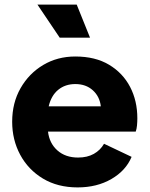

<svg xmlns="http://www.w3.org/2000/svg" viewBox="-20 -804 651 836"><path d="M318 12Q402 12 465 -24.5Q528 -61 553 -121L433 -178Q417 -150 388.5 -134Q360 -118 320 -118Q265 -118 230 -149Q195 -180 189 -231H571Q575 -242 576.5 -257.5Q578 -273 578 -289Q578 -365 546.5 -425.5Q515 -486 455 -522Q395 -558 308 -558Q230 -558 168 -521Q106 -484 69.5 -420Q33 -356 33 -274Q33 -195 68 -130Q103 -65 167 -26.5Q231 12 318 12ZM308 -438Q354 -438 384 -411Q414 -384 419 -341H192Q203 -388 233.5 -413Q264 -438 308 -438ZM240 -640H372L314 -784H143Z"/></svg>

Font: Plus Jakarta Sans ExtraBold
Style: Regular
Weight: 800
Designer: Gumpita Rahayu
Foundry: Tokotype
Version: Version 2.004; ttfautohint (v1.8.3)